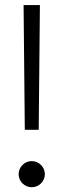

<svg xmlns="http://www.w3.org/2000/svg" viewBox="-20 -748 256 775"><path d="M80.1 -224.1H136.2L141.1 -727.5H75.2ZM55.2 -44.9C55.2 -16.1 79.1 7.8 107.9 7.8C137.2 7.8 161.1 -16.1 161.1 -44.9C161.1 -73.7 137.2 -97.7 107.9 -97.7C79.1 -97.7 55.2 -73.7 55.2 -44.9Z"/></svg>

Font: Guggenheim Sans Display Light
Style: Regular
Weight: 300
Designer: Modified by Tom Baber under direction of Pentagram Design 2023
Foundry: rsms
Version: Version 1.001;Glyphs 3.1.2 (3151)